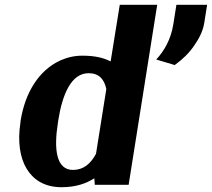

<svg xmlns="http://www.w3.org/2000/svg" viewBox="-20 -770 883 800"><path d="M65 -258C53 -180 63 -113 91 -67C117 -24 162 10 236 10C296 10 338 -5 373 -27L375 0H516L635 -750H479L441 -514C414 -528 378 -538 324 -538C290 -538 260 -531 231 -518C142 -477 85 -385 66 -268ZM221 -256 223 -270C240 -377 277 -465 349 -465C392 -465 414 -441 423 -399L380 -129C358 -88 328 -62 284 -62C214 -62 204 -149 221 -256ZM631 -522 708 -499 712 -502C741 -523 769 -550 789 -580C807 -606 825 -637 831 -674L843 -750H715L702 -668C692 -606 665 -559 631 -522Z"/></svg>

Font: Aerodynamic
Style: BdObl
Weight: 500
Designer: Google
Version: Version 2.000980; 2014